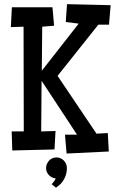

<svg xmlns="http://www.w3.org/2000/svg" viewBox="-20 -721 547 915"><path d="M507.3 -696.3 499.5 -603.5H448.7L254.4 -359.4L439.9 -84L493.7 -86.9L498.5 1L297.4 10.7L289.6 -79.1H347.2L178.2 -335.9L176.3 -94.7L244.6 -96.7L239.7 -8.8L38.6 -3.9L35.6 -94.7H93.3L92.3 -593.8L31.7 -591.8L36.6 -686.5H230L237.8 -598.6L181.2 -593.8L179.2 -383.8L355 -608.4L293.5 -616.2L299.3 -701.2ZM298.8 79.6Q298.8 108.9 285.2 133.3Q271.5 157.7 246.6 173.3L226.1 156.7Q228.5 154.3 231.4 150.9Q234.4 147.5 237.3 143.8Q240.2 140.1 242.4 136.2Q244.6 132.3 245.1 128.9Q225.6 127 212.6 113Q199.7 99.1 199.7 79.6Q199.7 69.3 203.6 60.3Q207.5 51.3 214.1 44.2Q220.7 37.1 229.7 33.2Q238.8 29.3 249 29.3Q259.3 29.3 268.3 33.2Q277.3 37.1 284.2 44.2Q291 51.3 294.9 60.3Q298.8 69.3 298.8 79.6Z"/></svg>

Font: Maiden Orange
Style: Regular
Weight: 400
Designer: Astigmatic (AOETI)
Foundry: Astigmatic (AOETI)
Version: Version 1.000